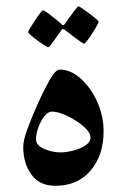

<svg xmlns="http://www.w3.org/2000/svg" viewBox="-20 -582 395 609"><path d="M308.6 -165Q308.6 -89.8 267.6 -41.3Q226.6 7.3 155.3 7.3Q105 7.3 79.3 -28.6Q53.7 -64.5 53.7 -116.2Q53.7 -136.7 66.4 -171.4Q79.1 -206.1 98.6 -250.5Q118.2 -293.9 137 -327.6Q155.8 -361.3 169.9 -361.3Q204.1 -361.3 235.8 -333Q267.6 -304.7 288.1 -259.8Q308.6 -214.8 308.6 -165ZM267.1 -146.5Q267.1 -158.2 254.2 -172.1Q241.2 -186 221.4 -198.7Q201.7 -211.4 180.9 -219.7Q160.2 -228 145 -228Q132.3 -228 120.6 -213.1Q108.9 -198.2 101.6 -177.7Q94.2 -157.2 94.2 -139.6Q94.2 -121.1 119.9 -109.9Q145.5 -98.6 171.4 -98.6Q189.5 -98.6 211.9 -104.2Q234.4 -109.9 250.7 -120.6Q267.1 -131.3 267.1 -146.5ZM293 -513.2Q293 -510.7 286.9 -499.8Q280.8 -488.8 272.2 -475.6Q263.7 -462.4 256.3 -452.9Q249 -443.4 246.1 -443.4Q244.6 -443.4 235.6 -449.7Q226.6 -456.1 215.1 -464.6Q203.6 -473.1 195.1 -480Q186.5 -486.8 185.5 -487.3Q182.6 -489.7 180.2 -489.7Q177.7 -489.7 175.3 -487.3Q174.3 -486.3 165 -472.7Q155.8 -459 145.8 -445.6Q135.7 -432.1 132.8 -432.1Q130.9 -432.1 120.8 -438.5Q110.8 -444.8 98.9 -453.6Q86.9 -462.4 78.1 -470Q69.3 -477.5 69.3 -480Q69.3 -482.9 75.9 -493.7Q82.5 -504.4 91.1 -517.3Q99.6 -530.3 106.9 -539.8Q114.3 -549.3 115.7 -549.3Q120.1 -549.3 133.8 -539.1Q147.5 -528.8 160.2 -518.3Q172.9 -507.8 173.8 -506.3Q178.2 -502 180.2 -502Q183.1 -502 186.5 -507.3Q187.5 -508.8 197 -522.2Q206.5 -535.6 216.6 -548.8Q226.6 -562 228.5 -562Q231 -562 241 -555.2Q251 -548.3 263.2 -539.3Q275.4 -530.3 284.2 -522.5Q293 -514.6 293 -513.2Z"/></svg>

Font: Scheherazade New Rohingya
Style: Regular
Weight: 400
Designer: SIL International
Foundry: SIL International
Version: Version 3.000 ; LngRng